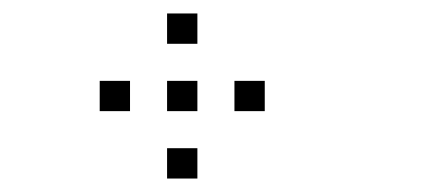

<svg xmlns="http://www.w3.org/2000/svg" viewBox="-20 -193 640 285"><path d="M229 -173Q228 -173 228 -173Q228 -173 228 -172V-129Q228 -128 228 -128Q228 -128 229 -128H272Q273 -128 273 -128Q273 -128 273 -129V-172Q273 -173 273 -173Q273 -173 272 -173ZM129 -73Q128 -73 128 -73Q128 -73 128 -72V-29Q128 -28 128 -28Q128 -28 129 -28H172Q173 -28 173 -28Q173 -28 173 -29V-72Q173 -73 173 -73Q173 -73 172 -73ZM229 -73Q228 -73 228 -73Q228 -73 228 -72V-29Q228 -28 228 -28Q228 -28 229 -28H272Q273 -28 273 -28Q273 -28 273 -29V-72Q273 -73 273 -73Q273 -73 272 -73ZM329 -73Q328 -73 328 -73Q328 -73 328 -72V-29Q328 -28 328 -28Q328 -28 329 -28H372Q373 -28 373 -28Q373 -28 373 -29V-72Q373 -73 373 -73Q373 -73 372 -73ZM229 27Q228 27 228 27Q228 27 228 28V71Q228 72 228 72Q228 72 229 72H272Q273 72 273 72Q273 72 273 71V28Q273 27 273 27Q273 27 272 27Z"/></svg>

Font: Doto Light
Style: Regular
Weight: 300
Monospace: yes
Version: Version 1.000